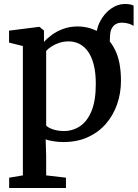

<svg xmlns="http://www.w3.org/2000/svg" viewBox="-20 -703 692 965"><path d="M526 -379.5 481 -421 463 -504Q461.5 -553.5 482.5 -594.2Q503.5 -635 537.2 -659Q571 -683 607 -683Q638 -683 651.5 -674.5V-573Q640.5 -580 625.5 -584.5Q610.5 -589 592.5 -589Q578 -589.5 564.8 -583.2Q551.5 -577 542.8 -562.2Q534 -547.5 533 -522.5ZM26 242V190L95 178.5V-471.5L25.5 -489V-549L176.5 -568H178.5L201 -549.5V-492Q216.5 -510 241 -528Q265.5 -546 298.2 -558Q331 -570 370 -570Q427 -570 477 -542Q527 -514 557.5 -454Q588 -394 588 -297Q588 -234.5 568.5 -178.8Q549 -123 511.8 -80.2Q474.5 -37.5 420.8 -13.2Q367 11 298 11Q275.5 11 250.5 7.2Q225.5 3.5 209.5 -2.5L212 81V178.5L311.5 190V242ZM301.5 -44.5Q346 -44.5 382.2 -68.8Q418.5 -93 440 -145Q461.5 -197 461.5 -281.5Q461.5 -338 451 -378.5Q440.5 -419 421.8 -444.8Q403 -470.5 378.2 -482.8Q353.5 -495 325 -495Q299.5 -495 277.2 -487.5Q255 -480 238.2 -469Q221.5 -458 212 -447V-72.5Q219.5 -62.5 244.2 -53.5Q269 -44.5 301.5 -44.5Z"/></svg>

Font: Merriweather SemiBold
Style: Regular
Weight: 600
Version: Version 2.100